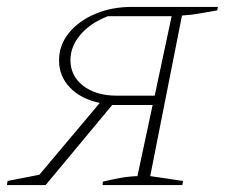

<svg xmlns="http://www.w3.org/2000/svg" viewBox="-30 -536 657 556"><path d="M-10 0 -8 -12 84 -30 259 -238Q205 -249 173 -282Q141 -315 141 -361Q141 -405 169 -440Q197 -475 245 -495.5Q293 -516 352 -516H601L599 -506Q570 -501 548 -497Q526 -493 497 -491L405 -26L500 -12L498 0H267L268 -10Q293 -16 317 -20.5Q341 -25 368 -26L412 -232H295L102 0ZM308 -259H418L467 -489H282Q231 -469 202.5 -435Q174 -401 174 -362Q174 -316 211 -287.5Q248 -259 308 -259Z"/></svg>

Font: Piazzolla SC Thin
Style: Italic
Weight: 100
Italic angle: -11.3°
Designer: Juan Pablo del Peral
Foundry: Huerta Tipografica
Version: Version 1.330